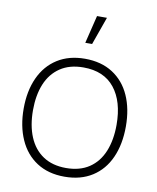

<svg xmlns="http://www.w3.org/2000/svg" viewBox="-87 -832 747 914"><g transform="rotate(10 287.0 -375.0)"><path d="M40 -271Q40 -356 69.2 -420.2Q98.5 -484.5 154.2 -519.8Q210 -555 287 -555Q366 -555 421.5 -519.2Q477 -483.5 505.5 -419.5Q534 -355.5 534 -271Q534 -185 505.2 -120.5Q476.5 -56 420.8 -20.5Q365 15 287 15Q208.5 15 153 -21Q97.5 -57 68.8 -121.8Q40 -186.5 40 -271ZM489 -271Q489 -384 437.5 -448.5Q386 -513 287 -513Q220 -513 174.8 -482.5Q129.5 -452 107.2 -397.8Q85 -343.5 85 -271Q85 -197 108 -142Q131 -87 176.2 -57Q221.5 -27 287 -27Q353.5 -27 398.8 -57.2Q444 -87.5 466.5 -142.5Q489 -197.5 489 -271ZM274.5 -630H307.5L355.5 -765H307.5Z"/></g></svg>

Font: Tap Sans
Style: Regular
Weight: 400
Designer: Tap Payments
Foundry: Tap Payments
Version: Version 1.001;Glyphs 3.1.2 (3151)